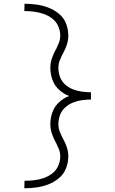

<svg xmlns="http://www.w3.org/2000/svg" viewBox="-20 -853 616 1026"><path d="M110 153Q143 153 175.5 148.5Q208 144 239 132Q270 120 295.5 98.5Q321 77 333 46Q345 15 345 -17Q345 -40 338.5 -62Q332 -84 321 -104Q310 -124 301 -145.5Q292 -167 292 -190Q292 -214 300.5 -237.5Q309 -261 327.5 -278Q346 -295 369 -304.5Q392 -314 416.5 -317.5Q441 -321 466 -321V-360Q441 -360 416.5 -363.5Q392 -367 369 -376Q346 -385 327.5 -402Q309 -419 300.5 -442.5Q292 -466 292 -491Q292 -513 301 -534.5Q310 -556 321 -576Q332 -596 338.5 -618Q345 -640 345 -663Q345 -696 333 -727Q321 -758 295.5 -779Q270 -800 239 -812Q208 -824 175.5 -828.5Q143 -833 111 -833L110 -794Q137 -794 163 -790.5Q189 -787 213.5 -778.5Q238 -770 259 -754Q280 -738 291 -713.5Q302 -689 302 -663Q302 -643 294.5 -624Q287 -605 278 -587L277 -586Q265 -564 257 -540Q249 -516 249 -491Q249 -458 260 -427Q271 -396 295 -374Q319 -352 349 -340Q319 -328 295 -306Q271 -284 260 -253Q249 -222 249 -190Q249 -164 257 -140Q265 -116 277 -94L278 -93Q287 -75 294.5 -56.5Q302 -38 302 -17Q302 9 291 33.5Q280 58 259 74Q238 90 213.5 98.5Q189 107 163 110Q137 113 111 113Z"/></svg>

Font: Iosevka Sparkle Extralight
Style: Regular
Weight: 200
Designer: Belleve Invis
Foundry: Belleve Invis
Version: Version 4.5.0; ttfautohint (v1.8.3)